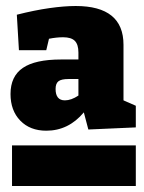

<svg xmlns="http://www.w3.org/2000/svg" viewBox="-20 -745 479 639"><path d="M274 -314 259 -371Q208 -310 134 -310Q80 -310 47.5 -343.5Q15 -377 15 -432Q15 -491 56 -519Q97 -547 183 -547H241V-570Q241 -597 229 -609Q217 -621 190 -621Q168 -621 143 -616L134 -578H43L36 -696Q95 -711 144.5 -718Q194 -725 232 -725Q391 -725 391 -596V-411L432 -393V-321ZM165 -449Q165 -411 196 -411Q217 -411 241 -427V-482H208Q184 -482 174.5 -474.5Q165 -467 165 -449ZM20 -126V-261H432V-126Z"/></svg>

Font: Bitter Black
Style: Regular
Weight: 900
Designer: Sol Matas, and Bitter project Authors
Foundry: Sol Matas
Version: Version 2.001